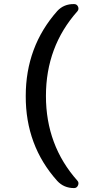

<svg xmlns="http://www.w3.org/2000/svg" viewBox="-20 -790 540 965"><path d="M352.5 155.3Q300.8 155.3 267.6 119.1Q108.4 -58.6 109.4 -307.6Q109.4 -555.7 267.6 -734.4Q300.8 -770.5 352.5 -769.5Q366.2 -769.5 372.1 -756.8Q377.9 -744.1 369.1 -733.4Q210.9 -555.7 210.9 -307.6Q210.9 -59.6 369.1 118.2Q377.9 127.9 372.1 141.6Q366.2 155.3 352.5 155.3Z"/></svg>

Font: Rounded-X Mgen+ 1mn medium
Style: Regular
Weight: 500
Designer: [Source Han Sans]
Ryoko NISHIZUKA  (kana & ideographs); Paul D. Hunt (Latin, Greek & Cyrillic); Wenlong ZHANG  (bopomofo
Version: Version 1.059.20150602